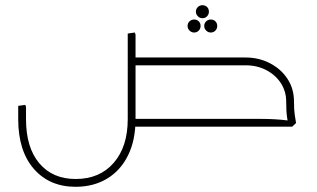

<svg xmlns="http://www.w3.org/2000/svg" viewBox="-20 -487 1218 738"><path d="M471 0V-358L498 -362L501 -354V0ZM498 -236V-266H879V-236ZM498 0V-30H879V0ZM271 231Q170 231 110 162Q50 93 50 -29H80Q80 80 131 140.5Q182 201 271 201Q363 201 417 139Q471 77 471 -29H501Q501 52 472 110.5Q443 169 391 200Q339 231 271 231ZM50 -29V-80L77 -84L80 -76V-29ZM471 -29V-358L498 -362L501 -354V-29ZM1080 -97Q1080 -136 1059.5 -167.5Q1039 -199 1003.5 -217.5Q968 -236 924 -236H807V-247L809 -266H924Q975 -266 1017.5 -244Q1060 -222 1085 -184Q1110 -146 1110 -97ZM726 0 723 -6 736 -30H838V0ZM736 0V-30H987Q1012 -30 1036.5 -28.5Q1061 -27 1077 -25Q1093 -23 1093 -23V0ZM799 -236 796 -242 809 -266H911V-236ZM1089 0Q1087 -13 1083.5 -36Q1080 -59 1080 -97H1110Q1110 -64 1113 -45Q1116 -26 1118 -14L1103 0ZM726 -362Q716 -362 708.5 -369.5Q701 -377 701 -387Q701 -398 708.5 -405Q716 -412 726 -412Q737 -412 744 -405Q751 -398 751 -387Q751 -377 744 -369.5Q737 -362 726 -362ZM790 -362Q780 -362 772.5 -369.5Q765 -377 765 -387Q765 -398 772.5 -405Q780 -412 790 -412Q801 -412 808 -405Q815 -398 815 -387Q815 -377 808 -369.5Q801 -362 790 -362ZM758 -417Q748 -417 740.5 -424.5Q733 -432 733 -442Q733 -453 740.5 -460Q748 -467 758 -467Q769 -467 776 -460Q783 -453 783 -442Q783 -432 776 -424.5Q769 -417 758 -417Z"/></svg>

Font: Fustat ExtraLight
Style: Regular
Weight: 250
Designer: Mohamed Gaber, Khaled Hosny, Laura Garcia Mut
Foundry: Kief Type Foundry, Alif Type Foundry, Hard Type Foundry
Version: Version 1.007